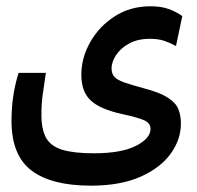

<svg xmlns="http://www.w3.org/2000/svg" viewBox="-20 -417 626 611"><path d="M269 173.8Q144 173.8 80.3 125.7Q16.6 77.6 16.6 -32.7Q16.6 -70.3 21.7 -107.7Q26.9 -145 39.1 -185.1H126Q119.6 -143.6 115.7 -114.5Q111.8 -85.4 111.8 -52.2Q111.8 -4.9 126.7 21.7Q141.6 48.3 178.2 59.6Q214.8 70.8 278.8 70.8Q366.2 70.8 412.6 47.1Q459 23.4 459 -6.8Q459 -23.9 441.4 -33Q423.8 -42 368.2 -54.2Q298.8 -69.3 268.8 -97.2Q238.8 -125 238.8 -179.2Q238.8 -232.9 267.1 -283Q295.4 -333 345 -365Q394.5 -397 459 -397Q492.7 -397 516.6 -388.4Q540.5 -379.9 560.1 -365.7L540 -270.5Q522.5 -280.3 503.2 -286.9Q483.9 -293.5 457.5 -293.5Q417.5 -293.5 390.1 -278.1Q362.8 -262.7 348.9 -241Q335 -219.2 335 -199.7Q335 -183.1 343.5 -173.1Q352.1 -163.1 374.5 -155Q397 -147 439 -135.7Q488.8 -122.6 513.9 -106.4Q539.1 -90.3 547.4 -70.1Q555.7 -49.8 555.7 -23.9Q555.7 26.9 523.2 72Q490.7 117.2 427 145.5Q363.3 173.8 269 173.8Z"/></svg>

Font: Cascadia Code NF
Style: Regular
Weight: 400
Monospace: yes
Designer: Aaron Bell
Foundry: Saja Typeworks
Version: Version 2404.023; ttfautohint (v1.8.4)